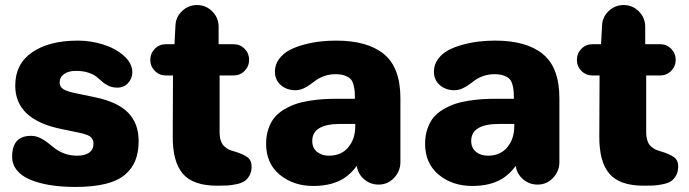

<svg xmlns="http://www.w3.org/2000/svg" viewBox="-20 -719 2712 756"><path d="M276.9 17.1Q222.7 17.1 178.2 10Q133.8 2.9 99.6 -11.2Q65.4 -25.4 46.6 -48.6Q27.8 -71.8 27.8 -102.1Q27.8 -184.1 102.1 -184.1Q121.1 -184.1 137.9 -176Q154.8 -168 168.7 -156.5Q182.6 -145 197.8 -133.5Q212.9 -122.1 235.1 -114Q257.3 -106 284.2 -106Q314 -106 331.1 -117.9Q348.1 -129.9 348.1 -153.8Q348.1 -170.4 336.4 -180.2Q324.7 -189.9 290 -196.8L222.2 -210.9Q40 -247.6 40 -381.8Q40 -467.3 106.7 -513.2Q173.3 -559.1 287.1 -559.1Q335.9 -559.1 384.3 -544.4Q432.6 -529.8 466.8 -500.2Q501 -470.7 501 -434.1Q501 -410.2 484.4 -392.1Q467.8 -374 442.9 -374Q422.9 -374 408 -380.9Q393.1 -387.7 382.6 -397.5Q372.1 -407.2 360.1 -416.7Q348.1 -426.3 327.4 -433.1Q306.6 -439.9 277.8 -439.9Q250 -439.9 232.4 -427.5Q214.8 -415 214.8 -394Q214.8 -377.4 229 -368.2Q243.2 -358.9 276.9 -352.1L355 -335.9Q443.8 -317.4 484.9 -274.9Q525.9 -232.4 525.9 -164.1Q525.9 -120.6 513.4 -88.4Q501 -56.2 472.9 -31.7Q444.8 -7.3 395.8 4.9Q346.7 17.1 276.9 17.1Z M571.8 -482.9Q571.8 -508.8 589.6 -526.9Q607.4 -544.9 632.8 -544.9H667L670.9 -619.1Q672.4 -652.3 697.3 -675.8Q722.2 -699.2 755.9 -699.2Q791 -699.2 815.9 -674.1Q840.8 -648.9 840.8 -613.8V-544.9H899.9Q925.3 -544.9 943.1 -526.9Q960.9 -508.8 960.9 -483.9Q960.9 -458 943.1 -439.9Q925.3 -421.9 899.9 -421.9H844.7V-199.2Q844.7 -179.2 849.6 -164.8Q854.5 -150.4 863.8 -142.3Q873 -134.3 880.6 -130.6Q888.2 -127 898.9 -124Q935.5 -113.3 953.1 -100.8Q970.7 -88.4 970.7 -64Q970.7 -42.5 962.2 -27.6Q953.6 -12.7 941.9 -5.1Q930.2 2.4 909.4 6.6Q888.7 10.7 874 11.5Q859.4 12.2 835 12.2Q739.7 12.2 699.5 -35.4Q659.2 -83 660.2 -183.1L661.1 -421.9H632.8Q607.4 -421.9 589.6 -439.9Q571.8 -458 571.8 -482.9Z M1027.8 -152.8Q1027.8 -185.5 1037.1 -212.4Q1046.4 -239.3 1061.8 -257.3Q1077.1 -275.4 1100.1 -288.8Q1123 -302.2 1146.5 -310.1Q1169.9 -317.9 1199.7 -322.5Q1229.5 -327.1 1254.6 -328.6Q1279.8 -330.1 1309.6 -330.1H1377.4Q1377.4 -350.1 1376.2 -362.8Q1375 -375.5 1370.8 -388.9Q1366.7 -402.3 1358.6 -409.7Q1350.6 -417 1336.4 -421.9Q1322.3 -426.8 1301.8 -426.8Q1278.3 -426.8 1258.8 -420.2Q1239.3 -413.6 1226.3 -404.5Q1213.4 -395.5 1201.2 -386.2Q1189 -377 1174.1 -370.4Q1159.2 -363.8 1142.6 -363.8Q1108.9 -363.8 1085.7 -384Q1062.5 -404.3 1062.5 -437Q1062.5 -464.4 1078.6 -486.3Q1094.7 -508.3 1119.6 -521.5Q1144.5 -534.7 1177.5 -543.5Q1210.4 -552.2 1241.7 -555.7Q1272.9 -559.1 1303.7 -559.1Q1427.2 -559.1 1491.9 -505.9Q1556.6 -452.6 1556.6 -332V-81.1Q1556.6 -44.9 1531.7 -18.6Q1506.8 7.8 1470.7 7.8Q1438 7.8 1413.6 -13.2Q1389.2 -34.2 1384.8 -65.9Q1353.5 -23.4 1312 -5.1Q1270.5 13.2 1213.9 13.2Q1134.8 13.2 1081.3 -31.2Q1027.8 -75.7 1027.8 -152.8ZM1209.5 -164.1Q1209.5 -136.7 1228 -121.3Q1246.6 -106 1274.9 -106Q1323.7 -106 1351.3 -138.9Q1378.9 -171.9 1378.9 -222.2V-231H1319.8Q1209.5 -231 1209.5 -164.1Z M1653.8 -152.8Q1653.8 -185.5 1663.1 -212.4Q1672.4 -239.3 1687.7 -257.3Q1703.1 -275.4 1726.1 -288.8Q1749 -302.2 1772.5 -310.1Q1795.9 -317.9 1825.7 -322.5Q1855.5 -327.1 1880.6 -328.6Q1905.8 -330.1 1935.5 -330.1H2003.4Q2003.4 -350.1 2002.2 -362.8Q2001 -375.5 1996.8 -388.9Q1992.7 -402.3 1984.6 -409.7Q1976.6 -417 1962.4 -421.9Q1948.2 -426.8 1927.7 -426.8Q1904.3 -426.8 1884.8 -420.2Q1865.2 -413.6 1852.3 -404.5Q1839.4 -395.5 1827.1 -386.2Q1814.9 -377 1800 -370.4Q1785.2 -363.8 1768.6 -363.8Q1734.9 -363.8 1711.7 -384Q1688.5 -404.3 1688.5 -437Q1688.5 -464.4 1704.6 -486.3Q1720.7 -508.3 1745.6 -521.5Q1770.5 -534.7 1803.5 -543.5Q1836.4 -552.2 1867.7 -555.7Q1898.9 -559.1 1929.7 -559.1Q2053.2 -559.1 2117.9 -505.9Q2182.6 -452.6 2182.6 -332V-81.1Q2182.6 -44.9 2157.7 -18.6Q2132.8 7.8 2096.7 7.8Q2064 7.8 2039.6 -13.2Q2015.1 -34.2 2010.7 -65.9Q1979.5 -23.4 1938 -5.1Q1896.5 13.2 1839.8 13.2Q1760.7 13.2 1707.3 -31.2Q1653.8 -75.7 1653.8 -152.8ZM1835.4 -164.1Q1835.4 -136.7 1854 -121.3Q1872.6 -106 1900.9 -106Q1949.7 -106 1977.3 -138.9Q2004.9 -171.9 2004.9 -222.2V-231H1945.8Q1835.4 -231 1835.4 -164.1Z M2251.5 -482.9Q2251.5 -508.8 2269.3 -526.9Q2287.1 -544.9 2312.5 -544.9H2346.7L2350.6 -619.1Q2352.1 -652.3 2377 -675.8Q2401.9 -699.2 2435.5 -699.2Q2470.7 -699.2 2495.6 -674.1Q2520.5 -648.9 2520.5 -613.8V-544.9H2579.6Q2605 -544.9 2622.8 -526.9Q2640.6 -508.8 2640.6 -483.9Q2640.6 -458 2622.8 -439.9Q2605 -421.9 2579.6 -421.9H2524.4V-199.2Q2524.4 -179.2 2529.3 -164.8Q2534.2 -150.4 2543.5 -142.3Q2552.7 -134.3 2560.3 -130.6Q2567.9 -127 2578.6 -124Q2615.2 -113.3 2632.8 -100.8Q2650.4 -88.4 2650.4 -64Q2650.4 -42.5 2641.8 -27.6Q2633.3 -12.7 2621.6 -5.1Q2609.9 2.4 2589.1 6.6Q2568.4 10.7 2553.7 11.5Q2539.1 12.2 2514.6 12.2Q2419.4 12.2 2379.2 -35.4Q2338.9 -83 2339.8 -183.1L2340.8 -421.9H2312.5Q2287.1 -421.9 2269.3 -439.9Q2251.5 -458 2251.5 -482.9Z"/></svg>

Font: Jellee Roman
Style: Bold
Weight: 700
Designer: Alfredo Marco Pradil
Foundry: Alfredo Marco Pradil and JAM Design
Version: Version 1.000